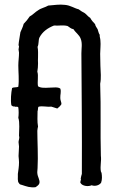

<svg xmlns="http://www.w3.org/2000/svg" viewBox="-20 -801 509 828"><path d="M416 -13C421 -27 420 -42 418 -55C418 -57 415 -60 415 -62C411 -85 418 -107 415 -129C412 -230 416 -336 412 -440C417 -464 414 -491 413 -517C413 -534 412 -552 412 -569C412 -588 415 -607 413 -626C413 -635 409 -642 410 -651C405 -658 404 -667 401 -675C397 -682 391 -689 390 -697C382 -705 375 -713 369 -724C360 -729 354 -738 346 -744C336 -749 327 -755 319 -761C301 -765 284 -778 260 -780C237 -783 213 -779 188 -777C175 -769 157 -766 145 -757C131 -749 122 -737 108 -730C100 -718 92 -708 82 -698C79 -685 73 -674 68 -662C66 -646 61 -623 60 -607C60 -604 62 -602 62 -601C62 -596 60 -592 60 -588C60 -582 62 -579 62 -574C62 -555 59 -537 59 -519C59 -489 63 -458 59 -427C52 -423 38 -426 32 -421C28 -400 25 -370 29 -347C33 -344 35 -341 43 -342C46 -338 58 -344 59 -337C61 -324 61 -306 59 -293C66 -273 62 -238 62 -216C62 -212 64 -210 63 -207C63 -201 60 -194 60 -188C60 -182 62 -175 62 -169C62 -155 60 -141 60 -128C61 -117 62 -107 62 -101C62 -82 59 -67 57 -51C58 -37 54 -18 62 -11C64 -5 70 -5 76 -3C85 0 94 3 103 5C114 7 124 8 134 6C139 2 148 -3 150 -11C153 -25 142 -38 141 -54C140 -60 142 -68 142 -76C145 -127 141 -194 141 -237C141 -244 143 -249 144 -255C140 -278 142 -297 142 -322C145 -326 142 -338 147 -341C164 -345 183 -339 202 -341C211 -339 218 -335 227 -333C234 -338 240 -344 245 -352C245 -361 240 -368 240 -378C239 -391 245 -406 240 -419C229 -427 210 -423 193 -423C174 -422 155 -421 144 -429C140 -448 147 -474 141 -492C143 -503 144 -515 144 -527C143 -535 144 -545 144 -555C144 -569 145 -584 142 -599C148 -610 145 -628 150 -639C163 -664 185 -680 213 -691C233 -689 250 -694 271 -689C280 -684 285 -677 297 -675C306 -660 322 -651 328 -634C336 -614 331 -592 331 -571C332 -402 334 -232 333 -51C331 -44 329 -38 328 -30C332 -27 323 -16 328 -11C335 1 360 5 375 -2C392 4 409 -3 416 -13Z"/></svg>

Font: FuturaRener
Style: Regular
Weight: 400
Designer: BSozoo
Foundry: BSozoo
Version: Version 1.0